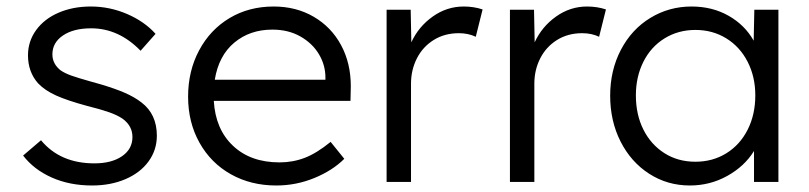

<svg xmlns="http://www.w3.org/2000/svg" viewBox="-20 -559 2485 590"><path d="M51 -81 106 -128Q165 -57 270 -57Q323 -57 355 -79Q387 -101 387 -138Q387 -172 357 -194Q341 -205 315.5 -214Q290 -223 246 -234Q187 -250 152.5 -265.5Q118 -281 97 -303Q66 -338 66 -389Q66 -432 91 -466.5Q116 -501 160 -520Q204 -539 259 -539Q317 -539 370.5 -516Q424 -493 458 -455L412 -403Q345 -472 260 -472Q206 -472 173.5 -450Q141 -428 141 -392Q141 -363 166 -343Q179 -334 198.5 -327Q218 -320 257 -309L289 -300Q333 -287 363 -274Q393 -261 415 -244Q462 -208 462 -142Q462 -98 436.5 -63Q411 -28 365.5 -8.5Q320 11 263 11Q194 11 139 -13.5Q84 -38 51 -81Z M558 -262Q558 -341 592 -404.5Q626 -468 685.5 -503.5Q745 -539 821 -539Q890 -539 944 -507.5Q998 -476 1028 -420.5Q1058 -365 1058 -294L1057 -249H637Q642 -162 696 -111Q750 -60 839 -60Q880 -60 916.5 -74Q953 -88 996 -123L1038 -71Q1002 -35 946 -12Q890 11 829 11Q751 11 689.5 -23.5Q628 -58 593 -120.5Q558 -183 558 -262ZM980 -314V-321Q980 -359 960 -392.5Q940 -426 903 -447Q866 -468 817 -468Q748 -468 700 -428Q652 -388 640 -314Z M1168 -529H1242L1244 -429Q1266 -477 1309.5 -508Q1353 -539 1405 -539Q1436 -539 1463 -530L1442 -446Q1419 -457 1390 -457Q1346 -457 1312.5 -436Q1279 -415 1261 -379.5Q1243 -344 1243 -302V0H1168Z M1547 -529H1621L1623 -429Q1645 -477 1688.5 -508Q1732 -539 1784 -539Q1815 -539 1842 -530L1821 -446Q1798 -457 1769 -457Q1725 -457 1691.5 -436Q1658 -415 1640 -379.5Q1622 -344 1622 -302V0H1547Z M1855 -265Q1855 -343 1888 -406Q1921 -469 1978.5 -504Q2036 -539 2105 -539Q2169 -539 2219 -510.5Q2269 -482 2296 -434L2298 -529H2372V0H2297V-95Q2268 -48 2215 -18.5Q2162 11 2100 11Q2031 11 1975 -25Q1919 -61 1887 -124Q1855 -187 1855 -265ZM2301 -266Q2301 -323 2277.5 -369Q2254 -415 2212 -441Q2170 -467 2117 -467Q2064 -467 2022 -441Q1980 -415 1957 -369Q1934 -323 1934 -266Q1934 -207 1957 -161Q1980 -115 2021.5 -88.5Q2063 -62 2117 -62Q2170 -62 2212 -88Q2254 -114 2277.5 -160.5Q2301 -207 2301 -266Z"/></svg>

Font: Lexend HM
Style: Regular
Weight: 400
Designer: Bonnie Shaver-Troup, Thomas Jockin, Octavio Pardo
Foundry: Lexend
Version: Version 1.091